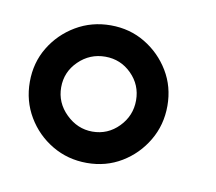

<svg xmlns="http://www.w3.org/2000/svg" viewBox="-43 -735 401 356"><g transform="rotate(10 157.0 -557.5)"><path d="M140 -487Q169 -487 189.5 -508Q210 -529 210 -558Q210 -587 189.5 -607.5Q169 -628 140 -628Q111 -628 90 -607.5Q69 -587 69 -558Q69 -529 90.5 -508Q112 -487 140 -487ZM140 -428Q104 -428 74.5 -445.5Q45 -463 27.5 -492.5Q10 -522 10 -558Q10 -594 27.5 -623Q45 -652 74.5 -669.5Q104 -687 140 -687Q176 -687 205 -669.5Q234 -652 251.5 -623Q269 -594 269 -558Q269 -522 251.5 -492.5Q234 -463 205 -445.5Q176 -428 140 -428Z"/></g></svg>

Font: Ruwudu
Style: Bold
Weight: 700
Designer: Becca Hirsbrunner Spalinger
Foundry: SIL International
Version: Version 3.000